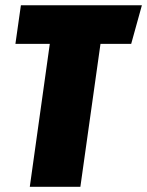

<svg xmlns="http://www.w3.org/2000/svg" viewBox="-20 -716 564 736"><path d="M523.9 -695.8 482.9 -547.9H365.2L288.1 0H94.2L170.9 -547.9H39.1L60.1 -695.8Z"/></svg>

Font: Fira Sans Compressed Heavy
Style: Italic
Weight: 900
Width: 3
Italic angle: -8°
Designer: Carrois Corporate & Edenspiekermann AG
Foundry: Carrois Corporate GbR & Edenspiekermann AG
Version: Version 4.203;PS 004.203;hotconv 1.0.88;makeotf.lib2.5.64775